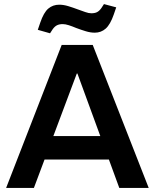

<svg xmlns="http://www.w3.org/2000/svg" viewBox="-20 -920 758 940"><path d="M10 0 282 -700H434L708 0H564L359 -560H356L146 0ZM179 -139V-254H535V-139ZM225 -757 165 -774 177 -809Q194 -859 216.5 -878Q239 -897 270 -897Q291 -897 314 -890Q337 -883 361 -874Q381 -867 397.5 -861Q414 -855 427 -855Q444 -855 455 -860.5Q466 -866 476 -880L489 -900L549 -884L537 -849Q520 -800 497.5 -780Q475 -760 444 -760Q423 -760 400 -767Q377 -774 353 -783Q334 -791 317 -796.5Q300 -802 287 -802Q271 -802 259.5 -796.5Q248 -791 238 -777Z"/></svg>

Font: REM Medium Medium
Style: Regular
Weight: 500
Version: Version 1.005;gftools[0.9.28]